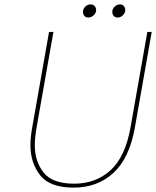

<svg xmlns="http://www.w3.org/2000/svg" viewBox="-20 -850 713 877"><path d="M384 -770Q371 -770 365 -778Q359 -786 359 -795Q359 -797 359 -800Q361 -812 371 -821Q381 -830 394 -830Q406 -830 412.5 -822Q419 -814 419 -805Q419 -803 419 -800Q417 -788 406.5 -779Q396 -770 384 -770ZM518 -770Q505 -770 499 -778Q493 -786 493 -795Q493 -797 493 -800Q495 -812 505 -821Q515 -830 528 -830Q540 -830 546 -822Q552 -814 552 -805Q552 -803 552 -800Q550 -788 540 -779Q530 -770 518 -770ZM224 -704 147 -267Q139 -222 139 -186Q139 -113 179 -62Q219 -11 319 -11Q417 -11 484.5 -72Q552 -133 576 -267L653 -704H673L596 -267Q571 -127 498 -60Q425 7 316 7Q207 7 163 -50Q119 -107 119 -186Q119 -223 127 -267L204 -704Z"/></svg>

Font: Fz Poppins Thin
Style: Italic
Weight: 100
Italic angle: -10°
Designer: Ninad Kale (Devanagari), Jonny Pinhorn (Latin)
Foundry: Indian Type Foundry
Version: Vit hóa bi Vntype.Com & FontZin.Com